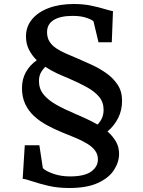

<svg xmlns="http://www.w3.org/2000/svg" viewBox="-20 -842 716 961"><path d="M177 -115 194.5 -0.5Q209 14.5 247 27.8Q285 41 330.5 41Q402.5 41 436.2 16.8Q470 -7.5 470 -44Q470 -69.5 455.8 -88.5Q441.5 -107.5 416.5 -122.8Q391.5 -138 359.5 -151.5Q327.5 -165 292 -179Q251.5 -195.5 214.8 -215.5Q178 -235.5 150 -261.5Q122 -287.5 106 -321.8Q90 -356 90 -401.5Q90 -445 109.2 -480.2Q128.5 -515.5 164 -540.5Q140 -564 125 -593.2Q110 -622.5 110 -660Q110 -708.5 140 -745Q170 -781.5 224 -801.8Q278 -822 349.5 -822Q396 -822 435 -814Q474 -806 502.5 -797.2Q531 -788.5 545.5 -786L539.5 -630.5H473L448 -735Q442 -742.5 413.8 -752.5Q385.5 -762.5 344 -762.5Q282 -762.5 248.8 -741.8Q215.5 -721 215.5 -681.5Q215.5 -654 227.5 -634.5Q239.5 -615 261 -600.5Q282.5 -586 310.8 -573.8Q339 -561.5 371 -548Q401 -535 438.8 -517.8Q476.5 -500.5 511 -476.5Q545.5 -452.5 568.2 -418.8Q591 -385 591 -338Q591 -289.5 571 -250.5Q551 -211.5 518 -184Q543.5 -162 559.8 -134.5Q576 -107 576 -72Q576 -30.5 550.5 9Q525 48.5 470 73.8Q415 99 326.5 99Q269 99 222.2 88Q175.5 77 142.5 65.8Q109.5 54.5 93.5 53L104 -115ZM353.5 -273.5Q366.5 -268 380.5 -261.8Q394.5 -255.5 409.2 -248.8Q424 -242 439 -234.5Q454 -227 468.5 -218.5Q483 -234 490.8 -252Q498.5 -270 498.5 -292.5Q498.5 -330.5 476.2 -357.2Q454 -384 414.5 -405.8Q375 -427.5 323 -450Q310 -455.5 295.5 -461.5Q281 -467.5 266 -474.5Q251 -481.5 236.2 -489.8Q221.5 -498 207 -507.5Q191.5 -492.5 183.2 -475.8Q175 -459 175 -436Q175 -397.5 198 -369.2Q221 -341 261.2 -318.2Q301.5 -295.5 353.5 -273.5Z"/></svg>

Font: Merriweather 20pt SemiBold
Style: Regular
Weight: 600
Version: Version 2.100